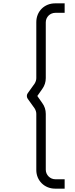

<svg xmlns="http://www.w3.org/2000/svg" viewBox="-20 -905 450 1145"><path d="M365.5 220V164H310C279 164 253 138.5 253 107V-225.5C253 -250 246 -271.5 232 -290.5L202.5 -332.5L232 -374.5C246 -394 253 -415.5 253 -439.5V-771.5C253 -803.5 278.5 -828.5 310 -828.5H365.5V-885H308.5C244.5 -885 196.5 -837 196.5 -773V-439.5C196.5 -428 193 -417 186.5 -406.5L145 -348.5C138.5 -339 138.5 -326.5 145 -316.5L186.5 -258.5C193 -248 196.5 -237 196.5 -225.5V109C196.5 172 245.5 220 308.5 220Z"/></svg>

Font: Vela Sans Light
Style: Regular
Weight: 300
Designer: Principal design: Mikhail Sharanda - project Manrope.
Design modification: Ravid Balaliev
Foundry: Mikhail Sharanda
Version: Version 1.001